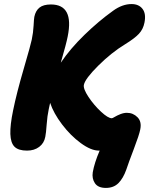

<svg xmlns="http://www.w3.org/2000/svg" viewBox="-20 -755 738 950"><path d="M113.8 -9.8Q71.3 -9.8 52 -28.8Q32.7 -47.9 31.2 -92Q29.8 -136.2 44.9 -209Q62.5 -295.4 97.7 -415.8Q132.8 -536.1 137.2 -559.1Q144.5 -593.8 146.2 -627.9Q147.9 -662.1 149.9 -671.9Q156.2 -702.1 175.5 -717.5Q194.8 -732.9 231.9 -732.9Q347.2 -732.9 314.9 -574.2Q308.6 -541 280.8 -444.8Q327.1 -513.7 397.7 -582.3Q468.3 -650.9 540 -702.1Q585.4 -734.9 630.9 -734.9Q667 -734.9 685.3 -710.9Q703.6 -687 694.8 -643.1Q688.5 -610.4 667.2 -587.6Q646 -564.9 599.1 -536.1Q531.7 -495.1 466.3 -430.2Q400.9 -365.2 395 -335Q391.1 -315.9 417.7 -275.6Q444.3 -235.4 479.5 -202.6Q514.6 -169.9 533.2 -169.9Q536.6 -169.9 547.9 -176.8Q559.1 -183.6 575.7 -190.2Q592.3 -196.8 607.9 -196.8Q638.7 -196.8 660.4 -174.8Q682.1 -152.8 673.8 -113.8Q668.9 -87.9 642.1 -17.6Q615.2 52.7 605 84Q589.8 127 566.2 150.9Q542.5 174.8 503.9 174.8Q465.3 174.8 449.7 151.6Q434.1 128.4 439 97.2Q447.3 50.3 473.1 -9.8H469.2Q430.2 -9.8 379.4 -47.1Q328.6 -84.5 286.9 -139.6Q245.1 -194.8 228 -246.1Q226.1 -240.2 221.2 -214.8Q213.9 -181.2 210.9 -138.9Q208 -96.7 204.1 -78.1Q198.2 -46.4 173.8 -28.1Q149.4 -9.8 113.8 -9.8Z"/></svg>

Font: Shantell Sans Bouncy
Style: Italic
Weight: 800
Italic angle: -11.31°
Designer: Stephen Nixon, Anya Danilova, Shantell Martin
Foundry: Arrow Type
Version: Version 1.006;[9816181b4]